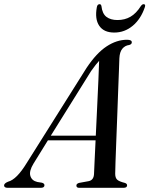

<svg xmlns="http://www.w3.org/2000/svg" viewBox="-60 -900 716 920"><path d="M100.5 -116Q78.5 -80 85.5 -57Q92.5 -34 119 -28L141 -24.5Q153 -21 153 -12.5Q153 0 135 0H-22.5Q-40.5 0 -40.5 -11.5Q-40.5 -21.5 -21 -29.5Q20 -40 68 -119L355 -575Q402 -645.5 450.5 -677.5Q499 -709.5 548.5 -709.5Q572 -709.5 571.5 -697Q571.5 -688 559.5 -684.5Q539 -682 526.2 -666.5Q513.5 -651 512 -621Q511.5 -606 510 -564.2Q508.5 -522.5 506.2 -465Q504 -407.5 501.8 -344.8Q499.5 -282 497.2 -224.2Q495 -166.5 493.5 -124.5Q492 -82.5 492 -67.5Q492 -48.5 501 -39.5Q510 -30.5 538.5 -23.5Q549 -20 549 -12Q549 0 531.5 0H319.5Q306 0 306 -11Q306 -19.5 318.5 -23.5L365 -32Q389 -37 390.5 -66Q391 -83 393.2 -126.8Q395.5 -170.5 398 -227.5H169.5ZM376.5 -559.5 183.5 -250H399Q402 -316 405.5 -386.5Q409 -457 411.5 -516.5Q414 -576 415 -608.5Q408 -601 398.5 -589.2Q389 -577.5 376.5 -559.5ZM503 -804Q538 -804 565.2 -819.8Q592.5 -835.5 615 -871Q621.5 -880 628 -880Q639 -880 634 -865.5Q615 -809 576 -776.5Q537 -744 487.5 -744Q437.5 -744 415.5 -776.5Q393.5 -809 404 -865.5Q406.5 -880 417.5 -880Q424 -880 426 -871Q430 -834.5 450 -819.2Q470 -804 503 -804Z"/></svg>

Font: Fraunces 72pt
Style: Italic
Weight: 400
Italic angle: -16°
Version: Version 1.000;[b76b70a41]